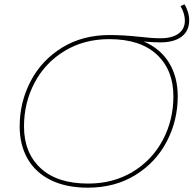

<svg xmlns="http://www.w3.org/2000/svg" viewBox="-20 -865 895 888"><path d="M721 -669Q687 -669 645 -673Q722 -640 762 -574.5Q802 -509 802 -420Q802 -307 751 -210Q700 -113 605.5 -55Q511 3 386 3Q286 3 215 -32Q144 -67 107.5 -131Q71 -195 71 -280Q71 -393 122 -490Q173 -587 267.5 -645Q362 -703 487 -703Q548 -703 624 -695Q682 -688 722 -688Q776 -688 805.5 -709.5Q835 -731 835 -770Q835 -802 815 -837L833 -845Q843 -830 849 -810Q855 -790 855 -771Q855 -722 820 -695.5Q785 -669 721 -669ZM485 -684Q369 -684 279 -629.5Q189 -575 140 -482.5Q91 -390 91 -280Q91 -159 167.5 -87.5Q244 -16 388 -16Q504 -16 594 -70.5Q684 -125 733 -217.5Q782 -310 782 -420Q782 -541 705.5 -612.5Q629 -684 485 -684Z"/></svg>

Font: Montserrat Alternates Thin
Style: Italic
Weight: 250
Italic angle: -11.3°
Designer: Julieta Ulanovsky
Foundry: Julieta Ulanovsky
Version: Version 7.200